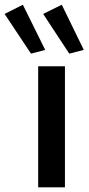

<svg xmlns="http://www.w3.org/2000/svg" viewBox="-89 -806 381 826"><path d="M75.2 -521H190.4V0H75.2ZM96.7 -746.1 176.8 -785.6 271.5 -591.3 209 -575.2ZM-69.3 -746.1 9.3 -785.6 105.5 -591.3 44.4 -575.2Z"/></svg>

Font: Reddit Sans SemiBold
Style: Regular
Weight: 600
Designer: Stephen Hutchings
Foundry: Reddit
Version: Version 1.013